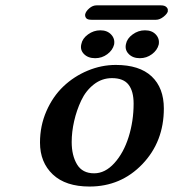

<svg xmlns="http://www.w3.org/2000/svg" viewBox="-20 -680 641 710"><path d="M408.2 -439.9Q495.6 -439.9 540.8 -397.5Q585.9 -355 585.9 -278.8Q585.9 -156.2 506.6 -73.2Q427.2 9.8 311 9.8Q222.7 9.8 175.3 -34.9Q127.9 -79.6 127.9 -152.8Q127.9 -214.8 151.6 -269Q175.3 -323.2 214.4 -360.4Q253.4 -397.5 304.2 -418.7Q355 -439.9 408.2 -439.9ZM394 -391.1Q356.9 -391.1 327.1 -367.9Q297.4 -344.7 280.3 -308.3Q263.2 -272 254.2 -232.2Q245.1 -192.4 245.1 -154.8Q245.1 -105 264.9 -72Q284.7 -39.1 328.1 -39.1Q368.7 -39.1 402.8 -76.7Q437 -114.3 455.6 -173.3Q474.1 -232.4 474.1 -296.9Q474.1 -342.8 455.3 -366.9Q436.5 -391.1 394 -391.1ZM280.8 -517.1Q284.7 -537.6 305.4 -552.7Q326.2 -567.9 351.1 -567.9Q376.5 -567.9 391.1 -552.2Q405.8 -536.6 401.9 -515.1Q396.5 -494.1 376.7 -479.5Q356.9 -464.8 332 -464.8Q305.7 -464.8 290.5 -480.2Q275.4 -495.6 280.8 -517.1ZM445.8 -517.1Q449.7 -537.6 470.5 -552.7Q491.2 -567.9 516.1 -567.9Q542 -567.9 556.4 -552.2Q570.8 -536.6 566.9 -515.1Q561.5 -494.1 541.7 -479.5Q522 -464.8 497.1 -464.8Q471.2 -464.8 456.1 -480.2Q440.9 -495.6 445.8 -517.1ZM557.1 -606.9H317.9Q303.7 -606.9 298.8 -612.8Q293.9 -618.7 294.9 -627Q297.4 -638.2 310.1 -649.2Q322.8 -660.2 336.9 -660.2H575.2Q589.4 -660.2 595.9 -653.3Q602.5 -646.5 600.1 -639.2L601.1 -640.1Q599.6 -629.9 585.2 -618.4Q570.8 -606.9 557.1 -606.9Z"/></svg>

Font: Linear Smooth
Style: Bold Italic
Weight: 700
Designer: Philipp H. Poll, Flanker
Foundry: Philipp H. Poll, reworked by Flanker
Version: Version 1.061 | FøM Fix